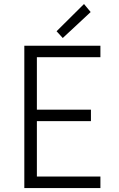

<svg xmlns="http://www.w3.org/2000/svg" viewBox="-20 -951 602 971"><path d="M103 -719.7H487.8V-661.6H166.5V-396.5H439.9V-338.4H166.5V-58.1H487.8V0H103ZM266.1 -793 404.8 -930.7 438.5 -890.1 297.4 -758.8Z"/></svg>

Font: Reddit Mono Light
Style: Regular
Weight: 300
Monospace: yes
Designer: Stephen Hutchings
Foundry: Reddit
Version: Version 1.011